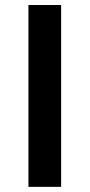

<svg xmlns="http://www.w3.org/2000/svg" viewBox="-20 -726 349 746"><path d="M217.5 0H90.5V-706.5H217.5Z"/></svg>

Font: Acari Sans
Style: Bold
Weight: 700
Designer: Alfredo Marco Pradil and Stefan Peev (font) & Cristiano Sobral (main changes)
Foundry: Alfredo Marco Pradil and Stefan Peev (font) & Cristiano Sobral (main changes)
Version: Version 1.063; ttfautohint (v1.8.3)